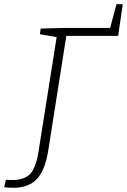

<svg xmlns="http://www.w3.org/2000/svg" viewBox="-121 -658 605 915"><path d="M464 -638 442 -487H195L109 59Q94 154 54.5 195.5Q15 237 -58 237Q-79 237 -101 234L-93 199Q-83 200 -64 200Q-5 200 22.5 171Q50 142 62 68L149 -481L69 -495L73 -522L191 -525H404L434 -638Z"/></svg>

Font: Bitter Pro Light
Style: Italic
Weight: 300
Italic angle: -9°
Designer: Sol Matas, and Bitter project Authors
Foundry: Sol Matas
Version: Version 1.010